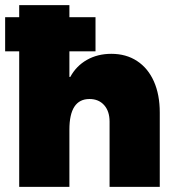

<svg xmlns="http://www.w3.org/2000/svg" viewBox="-22 -727 694 747"><path d="M52.7 -527.3H-2V-660.2H52.7V-707H248V-660.2H349.6V-527.3H248V-427.7H251.5Q274.4 -470.2 315.9 -493.9Q357.4 -517.6 411.1 -517.6Q468.8 -517.6 511.2 -489.7Q553.7 -461.9 576.7 -410.4Q599.6 -358.9 599.6 -289.1V0H404.3V-253.9Q404.3 -294.4 383.1 -318.1Q361.8 -341.8 326.2 -341.8Q248 -341.8 248 -222.7V0H52.7Z"/></svg>

Font: Wanted Sans ExtraBlack
Style: Regular
Weight: 900
Designer: Original Design by Kil Hyung-jin and Kang Hanbin, Wanted Lab, Inc; Hangeul from Source Han Sans by Jang Soo-young and Ka
Foundry: Wanted Lab, Inc.
Version: Version 1.001